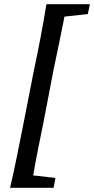

<svg xmlns="http://www.w3.org/2000/svg" viewBox="-20 -735 448 914"><path d="M28 159Q46 82 62 2Q78 -78 94 -158L141 -398Q158 -477 173 -556.5Q188 -636 201 -715H408L398 -668L287 -656Q274 -592 261 -527.5Q248 -463 234 -398L188 -158Q175 -94 162 -29.5Q149 35 138 100L244 112L235 159Z"/></svg>

Font: Source Serif Pro SemiBold
Style: Italic
Weight: 600
Italic angle: -12°
Designer: Frank Grießhammer
Foundry: Adobe Systems Incorporated
Version: Version 3.001;hotconv 1.0.111;makeotfexe 2.5.65597